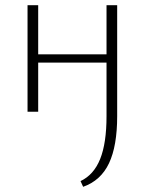

<svg xmlns="http://www.w3.org/2000/svg" viewBox="-20 -430 557 739"><path d="M300 289 290 267Q341 243 365.5 182Q390 121 390 17V-410H431V17Q431 132 399.5 198.5Q368 265 300 289ZM86 0V-410H127V0ZM105 -189V-221H411V-189Z"/></svg>

Font: Ysabeau Office ExtraLight
Style: Regular
Weight: 250
Designer: Christian Thalmann (Catharsis Fonts)
Version: Version 2.001;gftools[0.9.30]; featfreeze: tnum,lnum,ss02